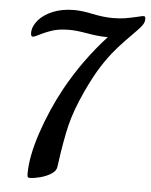

<svg xmlns="http://www.w3.org/2000/svg" viewBox="-51 -737 621 790"><g transform="rotate(5 259.0 -342.0)"><path d="M91 -6Q91 -78 124 -176.5Q157 -275 206 -365Q274 -489 371 -595H363Q332 -595 286 -603Q240 -611 212 -611Q170 -611 142 -602Q114 -593 87 -579Q84 -578 76 -574Q68 -570 63 -570Q55 -570 55 -585Q55 -611 76 -636.5Q97 -662 135.5 -678Q174 -694 223 -694Q257 -694 298 -685Q346 -675 383 -675Q413 -675 434.5 -678.5Q456 -682 486 -689Q504 -694 510 -694Q515 -694 516.5 -691.5Q518 -689 518 -682Q518 -670 511 -659Q504 -648 490 -634Q435 -579 406 -545Q377 -511 350 -468.5Q323 -426 293 -361Q257 -283 241.5 -220Q226 -157 211 -46Q209 -28 189 -15.5Q169 -3 144 3.5Q119 10 102 10Q95 10 93 7Q91 4 91 -6Z"/></g></svg>

Font: Charm
Style: Bold
Weight: 700
Designer: Katatrad Aksorn Co.,Ltd.
Foundry: Cadson Demak Co.,Ltd.
Version: Version 1.001